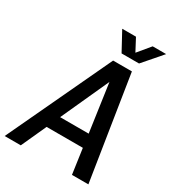

<svg xmlns="http://www.w3.org/2000/svg" viewBox="-213 -1006 1019 1124"><g transform="rotate(30 296.5 -444.0)"><path d="M465 -761 575 -888H484L415 -805L371 -888H278L347 -761ZM451 0H562L452 -700H325L-4 0H105L182 -169H427ZM222 -258 369 -581 415 -258Z"/></g></svg>

Font: Arthouse Owned Medium
Style: Italic
Weight: 500
Italic angle: -10°
Designer: Jeremy Tribby
Foundry: Tribby Type
Version: Version 1.000;PS 001.000;hotconv 1.0.88;makeotf.lib2.5.64775